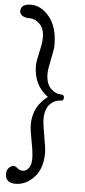

<svg xmlns="http://www.w3.org/2000/svg" viewBox="-66 -786 491 1113"><g transform="rotate(5 179.0 -230.0)"><path d="M288 -248Q305 -248 305 -230Q305 -212 288 -212Q252 -212 225 -183Q198 -154 198 -97Q198 -69 211 2Q224 73 224 97Q224 190 176 240.5Q128 291 68.5 291Q9 291 9 238Q9 216 22.5 202.5Q36 189 48 189Q60 189 73 200.5Q86 212 104.5 212Q123 212 138 193Q153 174 153 138Q153 102 140 36Q127 -30 127 -57Q127 -164 212 -227Q127 -288 127 -403Q127 -426 140 -481.5Q153 -537 153 -567Q153 -619 126 -645.5Q99 -672 69 -672Q39 -672 24 -682.5Q9 -693 9 -708Q9 -751 68.5 -751Q128 -751 176 -692.5Q224 -634 224 -527Q224 -507 211 -446.5Q198 -386 198 -363Q198 -306 225 -277Q252 -248 288 -248Z"/></g></svg>

Font: Macondo
Style: Regular
Weight: 400
Version: Version 2.001